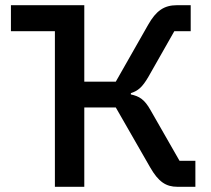

<svg xmlns="http://www.w3.org/2000/svg" viewBox="-20 -718 812 738"><path d="M191 -598H22V-698H304V-404H425L549 -622C580 -677 611 -698 660 -698H713V-598H650L550 -422C527 -383 511 -369 483 -360V-355C515 -348 535 -337 559 -294L670 -100H731V0H662C618 0 589 -19 557 -75L425 -305H304V0H191Z"/></svg>

Font: Plexus Sans Medium
Style: Regular
Weight: 500
Version: Version 2.001;PS 002.001;hotconv 1.0.70;makeotf.lib2.5.58329